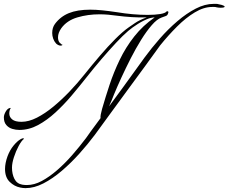

<svg xmlns="http://www.w3.org/2000/svg" viewBox="-182 -596 1182 993"><path d="M-50 377Q-63 377 -77 374Q-108 368 -132 344.5Q-156 321 -156 278Q-156 248 -143 212Q-131 180 -112 157Q-93 134 -76.5 124.5Q-60 115 -58 122Q-71 132 -85.5 159Q-100 186 -110 217Q-120 248 -120 271Q-120 304 -107.5 329Q-95 354 -67 359Q-61 360 -55 360.5Q-49 361 -43 361Q-5 361 34 340Q73 319 113 284.5Q153 250 191 206.5Q229 163 263 118Q265 114 286 85.5Q307 57 338 15Q337 8 339 -3.5Q341 -15 346 -33Q363 -92 384.5 -157Q406 -222 437 -286.5Q468 -351 512.5 -407.5Q557 -464 618 -506Q609 -506 599 -503.5Q589 -501 589 -501Q561 -491 531.5 -472.5Q502 -454 481 -436Q454 -413 418 -374.5Q382 -336 343 -290.5Q304 -245 267 -198Q230 -151 189.5 -103Q149 -55 105 -14.5Q61 26 14.5 51Q-32 76 -82 76Q-100 76 -118.5 70.5Q-137 65 -149.5 50.5Q-162 36 -162 11Q-162 -3 -151.5 -20.5Q-141 -38 -126 -38Q-134 -26 -134 -9Q-134 9 -119 21.5Q-104 34 -71 34Q-33 34 9 12.5Q51 -9 94 -44.5Q137 -80 178 -123Q219 -166 254 -210Q294 -260 335 -308Q376 -356 414.5 -394.5Q453 -433 483 -454Q493 -461 516.5 -477Q540 -493 577 -506Q540 -505 499.5 -507.5Q459 -510 421 -515Q400 -518 378 -520Q356 -522 333 -522Q272 -522 218 -506Q164 -490 135 -450Q118 -426 118 -403Q118 -387 125 -377Q129 -373 134 -368.5Q139 -364 142 -364Q138 -360 132 -360Q125 -360 118.5 -363.5Q112 -367 108 -371Q98 -382 93 -396.5Q88 -411 88 -425Q88 -453 102 -472Q130 -510 174 -528Q218 -546 285 -546Q314 -546 348 -542.5Q382 -539 422 -533Q506 -519 582 -519Q620 -519 647 -523.5Q674 -528 681 -538Q692 -538 688 -529Q685 -516 675 -513Q665 -510 653 -505Q630 -497 603 -466Q576 -435 548 -390Q520 -345 494 -294Q468 -243 445.5 -194Q423 -145 407 -106Q403 -96 396.5 -79.5Q390 -63 382 -46Q417 -93 452.5 -142Q488 -191 518 -232.5Q548 -274 566 -299Q602 -348 645 -397Q688 -446 735.5 -486.5Q783 -527 830.5 -551.5Q878 -576 923 -576Q930 -576 936.5 -576Q943 -576 949 -574Q966 -571 973 -567.5Q980 -564 980 -562Q980 -556 959 -556Q955 -556 949.5 -556.5Q944 -557 939 -558Q933 -560 927 -560Q921 -560 915 -560Q872 -560 825.5 -532Q779 -504 733.5 -458.5Q688 -413 646 -361Q612 -313 567 -252Q522 -191 474.5 -126Q427 -61 383.5 -1.5Q340 58 308 102Q272 150 228.5 198.5Q185 247 137.5 287.5Q90 328 42.5 352.5Q-5 377 -50 377Z"/></svg>

Font: Luxurious Script
Style: Regular
Weight: 400
Designer: Robert E. Leuschke
Foundry: Robert E. Leuschke
Version: Version 1.010; ttfautohint (v1.8.3)